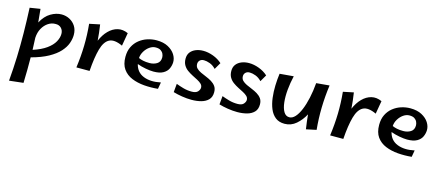

<svg xmlns="http://www.w3.org/2000/svg" viewBox="-54 -1028 4302 1885"><g transform="rotate(15 2097.5 -85.5)"><path d="M66 303Q77 176 81 57Q85 -62 83.5 -184Q82 -306 76 -441L182 -458Q190 -388 195 -323Q233 -394 288 -426.5Q343 -459 398 -459Q442 -459 480 -439Q518 -419 541 -382.5Q564 -346 564 -295Q564 -254 548 -209Q532 -164 492.5 -120.5Q453 -77 384.5 -39Q316 -1 212 27Q213 90 212 154.5Q211 219 209 287ZM365 -353Q325 -354 290 -331Q255 -308 232 -267Q209 -226 206 -170Q209 -110 211 -49Q296 -77 347 -114Q398 -151 421 -192.5Q444 -234 444 -273Q444 -308 422.5 -331Q401 -354 365 -353Z M805 6H671Q687 -110 689.5 -219.5Q692 -329 681 -440L787 -462Q800 -377 805 -301Q832 -365 873.5 -407Q915 -449 965.5 -461.5Q1016 -474 1071 -449L1048 -316Q962 -356 912.5 -330.5Q863 -305 839 -219.5Q815 -134 805 6Z M1499 2Q1428 9 1359 3.5Q1290 -2 1233 -25.5Q1176 -49 1142.5 -96Q1109 -143 1109 -219Q1109 -279 1131 -323Q1153 -367 1190 -396.5Q1227 -426 1272.5 -440.5Q1318 -455 1365 -455Q1434 -455 1481.5 -429.5Q1529 -404 1553 -366Q1577 -328 1576 -288Q1575 -255 1560.5 -223Q1546 -191 1510 -170.5Q1474 -150 1411 -150Q1379 -150 1332 -158.5Q1285 -167 1245 -182Q1264 -102 1336.5 -73Q1409 -44 1511 -66ZM1374 -385Q1342 -385 1312.5 -364.5Q1283 -344 1263 -311Q1243 -278 1241 -242Q1260 -233 1287.5 -227Q1315 -221 1352 -221Q1395 -221 1427.5 -241Q1460 -261 1460 -306Q1460 -323 1452 -341.5Q1444 -360 1425.5 -372.5Q1407 -385 1374 -385Z M1845 21Q1797 21 1747 13Q1697 5 1657 -7L1665 -93Q1699 -80 1739.5 -68.5Q1780 -57 1825 -57Q1869 -57 1887 -77.5Q1905 -98 1905 -118Q1905 -140 1889 -155.5Q1873 -171 1848 -184Q1823 -197 1794.5 -211.5Q1766 -226 1740.5 -244.5Q1715 -263 1699.5 -290Q1684 -317 1684 -355Q1684 -395 1704.5 -421Q1725 -447 1759 -460.5Q1793 -474 1834 -474Q1883 -474 1935.5 -454.5Q1988 -435 2026 -400L1986 -331Q1958 -361 1924.5 -373.5Q1891 -386 1864 -386Q1837 -386 1822 -371Q1807 -356 1807 -334Q1807 -307 1824 -290Q1841 -273 1867.5 -260.5Q1894 -248 1924 -236Q1954 -224 1980.5 -208Q2007 -192 2024 -168.5Q2041 -145 2041 -108Q2041 -59 2013.5 -31Q1986 -3 1941.5 9Q1897 21 1845 21Z M2310 21Q2262 21 2212 13Q2162 5 2122 -7L2130 -93Q2164 -80 2204.5 -68.5Q2245 -57 2290 -57Q2334 -57 2352 -77.5Q2370 -98 2370 -118Q2370 -140 2354 -155.5Q2338 -171 2313 -184Q2288 -197 2259.5 -211.5Q2231 -226 2205.5 -244.5Q2180 -263 2164.5 -290Q2149 -317 2149 -355Q2149 -395 2169.5 -421Q2190 -447 2224 -460.5Q2258 -474 2299 -474Q2348 -474 2400.5 -454.5Q2453 -435 2491 -400L2451 -331Q2423 -361 2389.5 -373.5Q2356 -386 2329 -386Q2302 -386 2287 -371Q2272 -356 2272 -334Q2272 -307 2289 -290Q2306 -273 2332.5 -260.5Q2359 -248 2389 -236Q2419 -224 2445.5 -208Q2472 -192 2489 -168.5Q2506 -145 2506 -108Q2506 -59 2478.5 -31Q2451 -3 2406.5 9Q2362 21 2310 21Z M2787 12Q2730 12 2693.5 -17Q2657 -46 2637 -94.5Q2617 -143 2609.5 -203.5Q2602 -264 2604 -328Q2606 -392 2614 -450L2755 -462Q2738 -390 2731.5 -319.5Q2725 -249 2731.5 -190.5Q2738 -132 2759 -97Q2780 -62 2816 -62Q2847 -62 2874.5 -92Q2902 -122 2924.5 -176Q2947 -230 2962.5 -301Q2978 -372 2985 -454L3118 -466Q3086 -233 3108 -12L3005 10Q2993 -69 2987 -137Q2954 -75 2903.5 -31.5Q2853 12 2787 12Z M3384 6H3250Q3266 -110 3268.5 -219.5Q3271 -329 3260 -440L3366 -462Q3379 -377 3384 -301Q3411 -365 3452.5 -407Q3494 -449 3544.5 -461.5Q3595 -474 3650 -449L3627 -316Q3541 -356 3491.5 -330.5Q3442 -305 3418 -219.5Q3394 -134 3384 6Z M4078 2Q4007 9 3938 3.5Q3869 -2 3812 -25.5Q3755 -49 3721.5 -96Q3688 -143 3688 -219Q3688 -279 3710 -323Q3732 -367 3769 -396.5Q3806 -426 3851.5 -440.5Q3897 -455 3944 -455Q4013 -455 4060.5 -429.5Q4108 -404 4132 -366Q4156 -328 4155 -288Q4154 -255 4139.5 -223Q4125 -191 4089 -170.5Q4053 -150 3990 -150Q3958 -150 3911 -158.5Q3864 -167 3824 -182Q3843 -102 3915.5 -73Q3988 -44 4090 -66ZM3953 -385Q3921 -385 3891.5 -364.5Q3862 -344 3842 -311Q3822 -278 3820 -242Q3839 -233 3866.5 -227Q3894 -221 3931 -221Q3974 -221 4006.5 -241Q4039 -261 4039 -306Q4039 -323 4031 -341.5Q4023 -360 4004.5 -372.5Q3986 -385 3953 -385Z"/></g></svg>

Font: Marhey
Style: Regular
Weight: 400
Designer: Nur Syamsi & Bustanul Arifin
Foundry: Namelatype
Version: Version 1.000; ttfautohint (v1.8.4.7-5d5b)